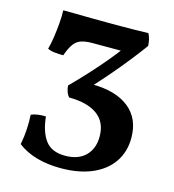

<svg xmlns="http://www.w3.org/2000/svg" viewBox="-104 -765 781 861"><g transform="rotate(15 287.0 -334.5)"><path d="M255 9Q194 9 143 -5.5Q92 -20 55 -49Q62 -85 64 -120Q66 -155 64 -188Q78 -194 96.5 -196.5Q115 -199 132 -198Q139 -128 168 -89Q197 -50 260 -50Q321 -50 354.5 -83.5Q388 -117 388 -173Q388 -240 341.5 -273.5Q295 -307 211 -307Q202 -316 197 -331.5Q192 -347 192 -358Q253 -419 310 -484.5Q367 -550 413 -614L417 -570H248Q218 -570 197.5 -563.5Q177 -557 163 -538.5Q149 -520 136 -483Q118 -483 97.5 -485Q77 -487 63 -494Q70 -519 74.5 -550Q79 -581 82 -614.5Q85 -648 84 -678Q105 -678 140 -677.5Q175 -677 214.5 -676.5Q254 -676 286 -676Q319 -676 350.5 -676Q382 -676 414.5 -676.5Q447 -677 479 -678Q486 -665 489 -651.5Q492 -638 493 -622Q441 -551 382 -481Q323 -411 260 -345L293 -391Q404 -391 465.5 -342.5Q527 -294 527 -204Q527 -139 494 -91Q461 -43 400 -17Q339 9 255 9Z"/></g></svg>

Font: Vollkorn SemiBold
Style: Regular
Weight: 600
Designer: Friedrich Althausen
Foundry: Friedrich Althausen
Version: Version 5.000